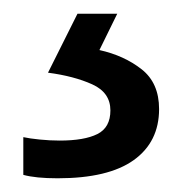

<svg xmlns="http://www.w3.org/2000/svg" viewBox="-20 -20 265 280"><path d="M212 139Q212 187 175 213.5Q138 240 64 240Q32 240 14 235V180Q23 182 38 183.5Q53 185 67 185Q103 185 122 175.5Q141 166 141 141Q141 115 114.5 103Q88 91 50 86L93 0H151L125 53Q161 61 186.5 81Q212 101 212 139Z"/></svg>

Font: RS Noto Sans
Style: Regular
Weight: 400
Designer: Monotype Design Team
Foundry: Monotype Imaging Inc.
Version: Version 3.10